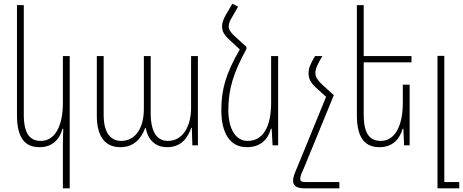

<svg xmlns="http://www.w3.org/2000/svg" viewBox="-20 -788 2510 1041"><path d="M358 233V-484H321V-231C321 -98 274 -24 202 -24C143 -24 109 -61 109 -167V-760H72V-164C72 -35 119 10 195 10C261 10 302 -29 319 -90H323C322 -60 321 -31 321 0V233Z M632 10C704 10 745 -34 767 -94H770C781 -35 818 10 886 10C968 10 1000 -48 1017 -95H1020L1023 0H1053V-484H1016V-203C1016 -102 970 -24 891 -24C838 -24 797 -61 797 -176V-484H760V-199C760 -87 710 -24 637 -24C583 -24 542 -64 542 -165V-484H505V-160C505 -43 554 10 632 10Z M1316 -534 1251 -593C1229 -613 1220 -629 1220 -646C1220 -660 1227 -676 1237 -693L1271 -752L1240 -768L1203 -705C1190 -681 1184 -663 1184 -645C1184 -619 1195 -599 1222 -574L1280 -520C1204 -388 1180 -303 1180 -191C1180 -69 1225 10 1318 10C1390 10 1432 -29 1449 -90H1453L1458 0H1488V-484H1450V-231C1450 -97 1404 -24 1323 -24C1254 -24 1218 -95 1218 -191C1218 -303 1245 -393 1316 -522Z M1569 192C1569 216 1585 233 1629 233H1820V199H1637C1614 199 1608 194 1608 181C1608 169 1613 155 1625 130L1790 -272L1724 -332C1702 -353 1690 -371 1690 -392C1690 -413 1698 -435 1728 -484H1688C1661 -439 1653 -417 1653 -390C1653 -362 1664 -340 1693 -313L1748 -263L1592 118C1577 153 1569 172 1569 192Z M2201 -329H2164V-231C2164 -98 2117 -24 2045 -24C1986 -24 1952 -61 1952 -167V-450H2211V-484H1952V-760H1915V-164C1915 -35 1962 10 2038 10C2104 10 2146 -29 2163 -90H2167L2171 0H2201Z M2352 233H2470V199H2389V-485H2352Z"/></svg>

Font: Noto Sans Armenian Condensed ExtraLight
Style: Regular
Weight: 200
Width: 3
Designer: Monotype Design Team
Foundry: Monotype Imaging Inc.
Version: Version 2.008